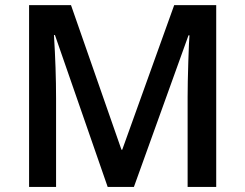

<svg xmlns="http://www.w3.org/2000/svg" viewBox="-20 -734 963 754"><path d="M402.8 0 195.8 -596.2H191.9Q200.2 -463.4 200.2 -347.2V0H94.2V-713.9H258.8L457 -146H460L664.1 -713.9H829.1V0H716.8V-353Q716.8 -406.2 719.5 -491.7Q722.2 -577.1 724.1 -595.2H720.2L505.9 0Z"/></svg>

Font: Open Sans Semibold
Style: Regular
Weight: 600
Foundry: Ascender Corporation
Version: Version 1.10; ttfautohint (v1.5.65-e2d9)